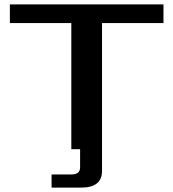

<svg xmlns="http://www.w3.org/2000/svg" viewBox="-20 -680 790 875"><path d="M25 -575V-660H725V-575H445V0H305V-575ZM215 115H305Q345 115 345 83V0H445V99Q445 175 350 175H215Z"/></svg>

Font: Xolonium
Style: Regular
Weight: 400
Designer: Severin Meyer
Version: Version 4.2